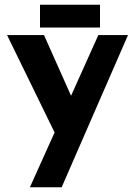

<svg xmlns="http://www.w3.org/2000/svg" viewBox="-20 -586 574 816"><path d="M107 210 212 -23 10 -437H167L282 -179L398 -437H524L242 210ZM150 -566H405V-469H150Z"/></svg>

Font: Reem Kufi Ink
Style: Bold
Weight: 700
Designer: Khaled Hosny
Version: Version 1.002